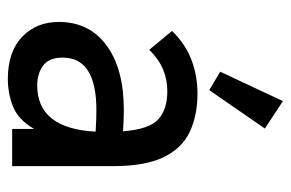

<svg xmlns="http://www.w3.org/2000/svg" viewBox="-146 -585 742 490"><g transform="rotate(90 225.0 -340.0)"><path d="M182 11Q112 11 74 -25.5Q36 -62 36 -119Q36 -197 96 -241Q156 -285 260 -285Q271 -285 285.5 -284.5Q300 -284 315 -283Q310 -350 284.5 -373Q259 -396 213 -396Q184 -396 158 -385.5Q132 -375 107 -350L59 -408Q92 -442 132.5 -457.5Q173 -473 219 -473Q273 -473 315 -454Q357 -435 380.5 -388Q404 -341 404 -256V0H309V-56Q286 -16 252.5 -2.5Q219 11 182 11ZM127 -129Q127 -94 147.5 -79Q168 -64 198 -64Q308 -64 316 -213Q302 -214 287.5 -214.5Q273 -215 261 -215Q127 -215 127 -129ZM210 -503 163 -531 238 -691 308 -645Z"/></g></svg>

Font: Inconsolata SemiCondensed SemiBold
Style: Regular
Weight: 600
Width: 4
Monospace: yes
Designer: Raph Levien, Cyreal, Brenton Simpson
Foundry: Raph Levien, Cyreal, Google
Version: Version 3.001; ttfautohint (v1.8.2.53-6de2)